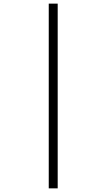

<svg xmlns="http://www.w3.org/2000/svg" viewBox="-20 -782 583 1048"><path d="M246.1 246.1H294.9V-762.2H246.1Z"/></svg>

Font: Noto Reveo Sans
Style: Regular
Weight: 300
Designer: Monotype Design Team
Foundry: Monotype Imaging Inc.
Version: Version 2.007